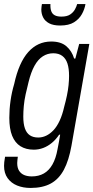

<svg xmlns="http://www.w3.org/2000/svg" viewBox="-25 -743 461 948"><path d="M126 185Q89 185 59.5 173Q30 161 12.5 136.5Q-5 112 -5 76Q-5 68 -4 57.5Q-3 47 0 31H63Q62 40 61 47.5Q60 55 60 62Q60 86 69.5 100.5Q79 115 95 121.5Q111 128 132 128Q166 128 191.5 113.5Q217 99 234 69Q251 39 259 -6Q263 -24 266 -42.5Q269 -61 272 -78H267Q251 -54 231 -37.5Q211 -21 188.5 -12.5Q166 -4 142 -4Q103 -4 76 -21Q49 -38 35 -72.5Q21 -107 21 -161Q21 -203 27 -245.5Q33 -288 45 -328Q68 -434 114.5 -486Q161 -538 228 -538Q276 -538 303 -514.5Q330 -491 341 -454H347L366 -526H416L328 -24Q315 49 290.5 95Q266 141 226 163Q186 185 126 185ZM164 -64Q184 -64 203 -73Q222 -82 239 -100Q256 -118 269.5 -147Q283 -176 292 -216Q300 -245 305.5 -271.5Q311 -298 313.5 -322.5Q316 -347 316 -368Q316 -405 308 -429.5Q300 -454 282.5 -467Q265 -480 238 -480Q210 -480 186.5 -465Q163 -450 145.5 -418.5Q128 -387 116 -338Q108 -307 101.5 -277Q95 -247 92.5 -219.5Q90 -192 90 -167Q90 -132 98 -109Q106 -86 122.5 -75Q139 -64 164 -64ZM272 -617Q238 -617 217.5 -628Q197 -639 188 -657Q179 -675 179 -696Q179 -703 180 -709.5Q181 -716 182 -723H224Q223 -702 228 -688Q233 -674 245.5 -667.5Q258 -661 278 -661Q306 -661 321.5 -671.5Q337 -682 345 -696.5Q353 -711 356 -723H397Q393 -698 379.5 -673.5Q366 -649 340.5 -633Q315 -617 272 -617Z"/></svg>

Font: Archivo Condensed Light
Style: Italic
Weight: 300
Width: 3
Italic angle: -10°
Designer: Hector Gatti
Foundry: Omnibus-Type
Version: Version 2.001